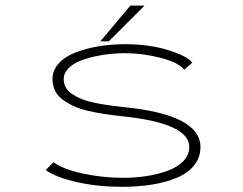

<svg xmlns="http://www.w3.org/2000/svg" viewBox="-20 -674 890 704"><path d="M348 -522.5 458 -653.5H510L379 -522.5ZM428.5 11Q339 11 262.8 -6Q186.5 -23 147.5 -50.5L176.5 -79.5Q208 -54.5 281.5 -38.2Q355 -22 430.5 -22Q474.5 -22 516 -28.2Q557.5 -34.5 593.8 -47.5Q630 -60.5 652 -83Q674 -105.5 674 -135Q674 -223 425 -248Q389.5 -252 361.8 -256.2Q334 -260.5 303.2 -267.5Q272.5 -274.5 250.5 -284.8Q228.5 -295 210 -308.5Q191.5 -322 182 -341.2Q172.5 -360.5 172.5 -384.5Q172.5 -417 196 -442.2Q219.5 -467.5 258.5 -482.2Q297.5 -497 343.5 -504.5Q389.5 -512 439 -512Q527.5 -512 598 -489.8Q668.5 -467.5 685 -444L655.5 -418.5Q635 -445 568.5 -462Q502 -479 439 -479Q414.5 -479 386.8 -476.5Q359 -474 327.5 -467Q296 -460 271.2 -449.8Q246.5 -439.5 230 -422.5Q213.5 -405.5 213.5 -384.5Q213.5 -367.5 221.2 -353.5Q229 -339.5 244 -329.5Q259 -319.5 278 -311.5Q297 -303.5 323 -298Q349 -292.5 374.2 -288.8Q399.5 -285 431.5 -281.5Q715 -254 715 -135Q715 -97 692.5 -68.5Q670 -40 630 -23Q590 -6 539.5 2.5Q489 11 428.5 11Z"/></svg>

Font: League Mono Wide Thin
Style: Regular
Weight: 100
Width: 8
Designer: Tyler Finck
Foundry: The League of Moveable Type / Tyler Finck
Version: Version 2.210